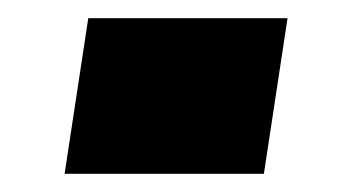

<svg xmlns="http://www.w3.org/2000/svg" viewBox="-20 -191 387 211"><path d="M51 0 77 -171H296L270 0Z"/></svg>

Font: Azeri Sans Black
Style: Italic
Weight: 900
Designer: Hector Gatti & Omnibus-Type (original fonts) / Cristiano Sobral (main changes and remastering)
Foundry: Omnibus-Type
Version: Version 0.07;August 21, 2020;FontCreator 13.0.0.2681 64-bit;